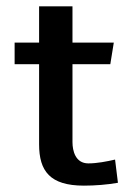

<svg xmlns="http://www.w3.org/2000/svg" viewBox="-20 -577 413 604"><path d="M26 -375H103V-123C103 -39 137 7 244 7C279 7 317 4 351 -2L342 -75C316 -69 285 -63 258 -63C217 -63 208 -103 208 -130V-375H327L338 -443H208V-557H103V-443H26Z"/></svg>

Font: KpMath
Style: SansBold
Weight: 700
Version: Version 0.66